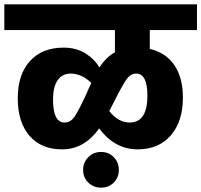

<svg xmlns="http://www.w3.org/2000/svg" viewBox="-40 -715 930 887"><path d="M870 -576H652V-489Q726 -472 765.5 -414Q805 -356 805 -264Q805 -154 749 -89.5Q693 -25 596 -25Q490 -25 418 -122Q350 -25 247 -25Q150 -25 96 -88Q42 -151 42 -261Q42 -371 98.5 -433Q155 -495 254 -495Q313 -495 356 -467.5Q399 -440 419 -403Q452 -453 491 -473V-576H-20V-695H870ZM258 -149Q286 -149 304.5 -176Q323 -203 360 -283Q363 -291 365 -295Q366 -297 372 -311Q378 -325 382 -332Q337 -375 287 -375Q247 -375 226 -344Q205 -313 205 -256Q205 -149 258 -149ZM559 -149Q641 -149 641 -273Q641 -375 589 -375Q564 -375 545.5 -350Q527 -325 486 -243Q472 -215 465 -202Q506 -149 559 -149ZM368 11Q392 -13 427 -13Q462 -13 485.5 11Q509 35 509 70Q509 105 485.5 128.5Q462 152 427 152Q392 152 368 128.5Q344 105 344 70Q344 35 368 11Z"/></svg>

Font: FiraGO ExtraBold
Style: Regular
Weight: 800
Designer: bBox Type
Foundry: bBox Type GmbH
Version: Version 1.001;PS 001.001;hotconv 1.0.88;makeotf.lib2.5.64775